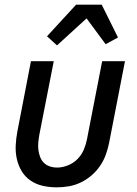

<svg xmlns="http://www.w3.org/2000/svg" viewBox="-20 -793 590 825"><path d="M224 12Q193 12 164 5.5Q135 -1 111.5 -17Q88 -33 73.5 -57Q59 -81 52.5 -109.5Q46 -138 47.5 -168.5Q49 -199 55 -230L113 -530H211L149 -214Q146 -197 144.5 -180.5Q143 -164 145 -148.5Q147 -133 152.5 -118.5Q158 -104 168.5 -93.5Q179 -83 194 -78Q209 -73 226 -73Q248 -73 272 -82.5Q296 -92 313.5 -110Q331 -128 340.5 -151Q350 -174 354 -196L419 -530H517L449 -180Q444 -155 435 -129.5Q426 -104 410.5 -81Q395 -58 373.5 -39.5Q352 -21 327 -9Q302 3 275.5 7.5Q249 12 224 12ZM225 -598 182 -637 307 -773H417L487 -632L434 -603L352 -714Z"/></svg>

Font: Lode Dark
Style: Bold Italic
Weight: 700
Italic angle: -11°
Monospace: yes
Designer: Belleve Invis
Foundry: Belleve Invis
Version: Version 29.2.0; ttfautohint (v1.8.3)